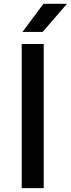

<svg xmlns="http://www.w3.org/2000/svg" viewBox="-20 -966 364 986"><path d="M91.5 0V-740H204.5V0ZM95.5 -802 203 -946.5H324L199 -802Z"/></svg>

Font: Encode Sans Expanded Medium
Style: Regular
Weight: 500
Width: 7
Designer: Multiple Designers
Foundry: Impallari Type
Version: Version 2.000